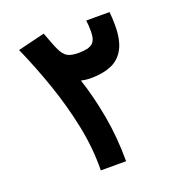

<svg xmlns="http://www.w3.org/2000/svg" viewBox="-128 -809 843 913"><g transform="rotate(-20 293.0 -352.0)"><path d="M227.1 0Q229 -110.8 205.6 -225.6Q182.1 -340.3 143.1 -453.4Q104 -566.4 57.6 -670.9L194.3 -704.1Q206.1 -673.3 211.9 -657.2Q217.8 -641.1 221.9 -631.6Q226.1 -622.1 231.4 -610.8Q244.1 -584.5 262 -572.8Q279.8 -561 320.8 -561Q369.6 -561 389.4 -577.4Q409.2 -593.8 409.2 -636.7Q409.2 -656.2 408.2 -667.2Q407.2 -678.2 405.8 -693.4H523.4Q524.9 -679.7 525.9 -662.8Q526.9 -646 526.9 -626Q526.9 -550.8 503.4 -507.6Q480 -464.4 437 -446.3Q394 -428.2 334.5 -428.2Q306.6 -428.2 284.2 -434.1Q314.9 -341.8 335 -231.9Q355 -122.1 355 0Z"/></g></svg>

Font: Cascadia Code PL
Style: Bold
Weight: 700
Monospace: yes
Designer: Aaron Bell
Foundry: Saja Typeworks
Version: Version 2404.023; ttfautohint (v1.8.4)